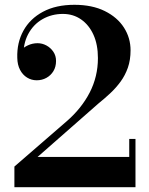

<svg xmlns="http://www.w3.org/2000/svg" viewBox="-20 -780 620 800"><path d="M40 0V-86L257 -274Q319.5 -328 353.8 -394.5Q388 -461 388 -538Q388 -594 369.5 -635Q351 -676 318 -699Q285 -722 242 -722Q195.5 -722 157.2 -700.2Q119 -678.5 97.2 -637.5Q75.5 -596.5 77.5 -539H53Q53 -554.5 65.2 -568.5Q77.5 -582.5 96.5 -591.2Q115.5 -600 136.5 -600Q156 -600 173.5 -590.5Q191 -581 202.2 -564.5Q213.5 -548 213.5 -526Q213.5 -501.5 202.5 -483.5Q191.5 -465.5 173.2 -455.5Q155 -445.5 133 -445.5Q111 -445.5 92.8 -456.8Q74.5 -468 63.5 -489Q52.5 -510 52 -539Q50 -602 77.5 -652Q105 -702 159 -731Q213 -760 290 -760Q364 -760 416.5 -734Q469 -708 496.5 -665Q524 -622 524 -570.5Q524 -530 512.8 -498Q501.5 -466 482.5 -440Q463.5 -414 439.8 -391.8Q416 -369.5 391 -349.5L136.5 -126H518.5V-201H544.5V0Z"/></svg>

Font: Bodoni Moda SC 9pt SemiBold
Style: Regular
Weight: 600
Designer: Owen Earl
Foundry: indestructible type
Version: Version 2.005